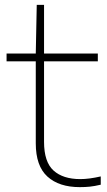

<svg xmlns="http://www.w3.org/2000/svg" viewBox="-20 -760 438 789"><path d="M308 9Q222.5 9 174.8 -34.5Q127 -78 127 -171V-508H7V-540H127L131 -740H161V-540H382V-508H161V-177Q161 -94.5 200 -59.2Q239 -24 310 -24Q346 -24 394 -35V-1Q368.5 5 349.5 7Q330.5 9 308 9Z"/></svg>

Font: Encode Sans Exp Th
Style: Regular
Weight: 100
Width: 7
Designer: Multiple Designers
Foundry: Impallari Type
Version: Version 3.002; ttfautohint (v1.8.3) -l 8 -r 50 -G 200 -x 14 